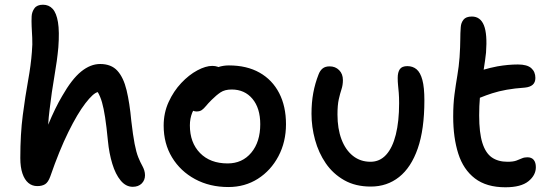

<svg xmlns="http://www.w3.org/2000/svg" viewBox="-20 -780 2328 813"><path d="M138 8Q116 8 100 -5.5Q84 -19 75 -45.5Q66 -72 66 -111Q66 -212 76.5 -292.5Q87 -373 99 -439Q111 -505 115 -560Q118 -593 116.5 -619.5Q115 -646 114 -668.5Q113 -691 114 -711Q115 -730 126 -745Q137 -760 162 -760Q187 -760 203 -742.5Q219 -725 225.5 -686Q232 -647 227 -579Q222 -524 210.5 -458Q199 -392 190 -316Q186 -285 184 -252Q214 -324 243 -373Q284 -445 323.5 -477Q363 -509 404 -509Q451 -509 477 -480.5Q503 -452 516 -398Q529 -344 536 -268Q543 -207 550 -171Q557 -135 565.5 -114Q574 -93 583 -77Q588 -68 591 -58Q594 -48 594 -38Q594 -17 580 -3Q566 11 542 11Q513 11 491 -15.5Q469 -42 455.5 -86.5Q442 -131 437 -183Q431 -245 425 -283.5Q419 -322 412 -346.5Q405 -371 394 -390Q375 -386 341.5 -342.5Q308 -299 269.5 -221Q231 -143 193 -33Q184 -8 171 0Q158 8 138 8Z M947 12Q868 12 806 -21.5Q744 -55 708.5 -113.5Q673 -172 673 -248Q673 -302 694 -348Q715 -394 747.5 -428.5Q780 -463 815.5 -482Q851 -501 879 -501Q892 -501 903 -497Q903 -497 904 -496Q926 -503 949 -503Q1025 -503 1079 -472.5Q1133 -442 1162 -386Q1191 -330 1191 -254Q1191 -179 1159 -118.5Q1127 -58 1072 -23Q1017 12 947 12ZM798 -311Q796 -307 794 -303Q784 -278 784 -249Q784 -176 827 -132Q870 -88 944 -88Q1006 -88 1044 -133.5Q1082 -179 1082 -254Q1082 -322 1049 -361.5Q1016 -401 961 -401Q932 -401 914 -389Q896 -377 876 -357Q861 -342 852 -331Q843 -320 834.5 -314Q826 -308 812 -308Q804 -308 798 -311Z M1550 10Q1485 10 1437.5 -17Q1390 -44 1359.5 -88.5Q1329 -133 1314 -188Q1299 -243 1299 -298Q1299 -346 1306.5 -386.5Q1314 -427 1329 -465Q1335 -481 1346 -490Q1357 -499 1376 -499Q1400 -499 1416 -483Q1432 -467 1432 -441Q1432 -420 1426 -402Q1420 -384 1414.5 -359.5Q1409 -335 1409 -295Q1409 -235 1426 -190Q1443 -145 1474.5 -120Q1506 -95 1549 -95Q1588 -95 1615 -124.5Q1642 -154 1656 -210Q1670 -266 1670 -343Q1670 -369 1668.5 -387Q1667 -405 1665.5 -419.5Q1664 -434 1664 -450Q1664 -474 1673 -487Q1682 -500 1705 -500Q1728 -500 1744 -486.5Q1760 -473 1768.5 -441.5Q1777 -410 1777 -355Q1777 -232 1749 -151.5Q1721 -71 1670 -30.5Q1619 10 1550 10Z M2120 13Q2040 13 1991 -24.5Q1942 -62 1920.5 -129.5Q1899 -197 1899 -286Q1899 -339 1904.5 -380.5Q1910 -422 1916.5 -460Q1923 -498 1926 -538Q1929 -584 1929 -612Q1929 -640 1931 -665Q1932 -683 1942.5 -696.5Q1953 -710 1978 -710Q2014 -710 2029 -673Q2044 -636 2038 -557Q2034 -521 2029 -491Q2029 -488 2028 -485Q2055 -493 2086 -499Q2132 -507 2173 -507Q2212 -507 2229.5 -491.5Q2247 -476 2247 -450Q2247 -431 2235.5 -421Q2224 -411 2202 -409Q2159 -406 2125.5 -400Q2092 -394 2064 -385Q2039 -377 2012 -366Q2009 -333 2009 -291Q2009 -218 2022.5 -175Q2036 -132 2062.5 -113.5Q2089 -95 2129 -95Q2153 -95 2166.5 -100Q2180 -105 2190 -109.5Q2200 -114 2213 -114Q2231 -114 2240 -103Q2249 -92 2249 -72Q2249 -38 2217.5 -12.5Q2186 13 2120 13Z"/></svg>

Font: Shantell Sans Light Medium
Style: Regular
Weight: 500
Version: Version 1.008;[ac192a2d6]